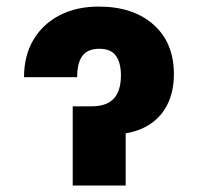

<svg xmlns="http://www.w3.org/2000/svg" viewBox="-20 -573 611 593"><path d="M54.2 -334.5Q54.2 -401.4 83.3 -450.2Q112.3 -499 164.3 -525.9Q216.3 -552.7 284.7 -552.7Q391.6 -552.7 454.3 -496.8Q517.1 -440.9 517.1 -343.8Q517.1 -286.6 494.1 -244.6Q471.2 -202.6 427 -179.9Q382.8 -157.2 317.4 -157.2H228V-244.6H262.7Q309.6 -244.6 331.5 -268.6Q353.5 -292.5 353.5 -340.3Q353.5 -379.4 337.9 -400.9Q322.3 -422.4 286.6 -422.4Q251 -422.4 234.6 -400.6Q218.3 -378.9 218.3 -334.5ZM204.6 -244.6H368.2V0H204.6Z"/></svg>

Font: Inter 28pt ExtraBold
Style: Regular
Weight: 800
Designer: Rasmus Andersson
Foundry: rsms
Version: Version 4.001;git-66647c0bb